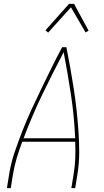

<svg xmlns="http://www.w3.org/2000/svg" viewBox="-20 -981 540 1001"><path d="M16 0 28 -74Q37 -131 56 -187Q75 -243 97 -299Q119 -355 144 -409.5Q169 -464 195.5 -518.5Q222 -573 248.5 -627Q275 -681 304 -735H326Q337 -681 346.5 -627Q356 -573 364.5 -518.5Q373 -464 379 -409.5Q385 -355 389 -299Q393 -243 393 -187Q393 -131 384 -74L372 0H352L364 -74Q371 -116 372.5 -158Q374 -200 372 -242H96Q80 -200 67.5 -158Q55 -116 48 -74L36 0ZM103 -260H372Q367 -375 350 -487Q333 -599 312 -709Q254 -599 200 -487Q146 -375 103 -260ZM231 -811 217 -823 340 -961H366L442 -821L426 -812L350 -943Z"/></svg>

Font: Iosevka Term Curly Thin
Style: Italic
Weight: 100
Italic angle: -9°
Designer: Belleve Invis
Foundry: Belleve Invis
Version: Version 32.3.0